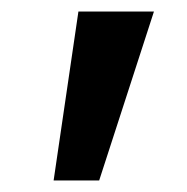

<svg xmlns="http://www.w3.org/2000/svg" viewBox="-20 -710 324 333"><path d="M116 -690 73 -397H152L247 -690Z"/></svg>

Font: SpinnyJost
Style: Regular
Weight: 600
Version: Version 3.710